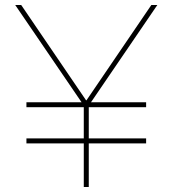

<svg xmlns="http://www.w3.org/2000/svg" viewBox="-20 -750 692 770"><path d="M86 -175V-195H316V-320H86V-340H307L41 -730H65L325 -348H327L587 -730H611L345 -340H566V-320H336V-195H566V-175H336V0H316V-175Z"/></svg>

Font: M PLUS 1p Thin
Style: Regular
Weight: 250
Version: Version 1.062